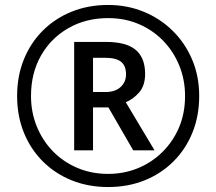

<svg xmlns="http://www.w3.org/2000/svg" viewBox="-20 -744 872 774"><path d="M279 -138V-575H407Q489 -575 527 -543Q565 -511 565 -446Q565 -399 541 -371.5Q517 -344 487 -332L603 -138H517L417 -311H355V-138ZM405 -373Q444 -373 466 -393Q488 -413 488 -444Q488 -479 468 -495Q448 -511 404 -511H355V-373ZM416 10Q336 10 269 -17Q202 -44 152.5 -93.5Q103 -143 76 -210Q49 -277 49 -357Q49 -437 76 -504Q103 -571 152.5 -620.5Q202 -670 269 -697Q336 -724 416 -724Q492 -724 558.5 -697Q625 -670 675.5 -620.5Q726 -571 754.5 -504Q783 -437 783 -357Q783 -277 756 -210Q729 -143 679.5 -93.5Q630 -44 563 -17Q496 10 416 10ZM416 -43Q480 -43 536 -66Q592 -89 635 -131.5Q678 -174 702 -231Q726 -288 726 -357Q726 -422 703 -479Q680 -536 638.5 -579Q597 -622 540.5 -646.5Q484 -671 416 -671Q326 -671 255.5 -630.5Q185 -590 145 -519.5Q105 -449 105 -357Q105 -292 128 -235Q151 -178 192.5 -135Q234 -92 291 -67.5Q348 -43 416 -43Z"/></svg>

Font: Noto Sans Kawi
Style: Regular
Weight: 400
Designer: Fadhl Haqq
Version: Version 1.000